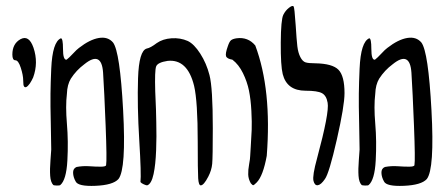

<svg xmlns="http://www.w3.org/2000/svg" viewBox="-20 -859 1475 637"><path d="M60 -572Q57 -575 57 -592Q57 -609 49 -634Q41 -659 31 -659Q21 -659 21 -678Q21 -714 48 -729Q76 -744 91 -701Q108 -651 90 -602Q85 -591 79 -582Q66 -564 60 -572Z M150 -363Q150 -390 148.5 -450.5Q147 -511 147.5 -548.5Q148 -586 150 -631Q152 -676 160 -701Q168 -726 182 -732Q189 -732 189 -697Q189 -659 201 -661Q209 -667 222 -681Q235 -695 242 -700Q278 -728 308 -733Q338 -738 355 -718Q378 -688 388.5 -493Q399 -298 373 -265Q355 -245 297 -242.5Q239 -240 231 -257Q223 -271 222.5 -285.5Q222 -300 234 -305Q255 -309 276 -307.5Q297 -306 314 -306Q331 -306 332 -311Q335 -327 330.5 -441.5Q326 -556 322 -618Q317 -692 260 -646Q233 -626 215 -598Q203 -578 202 -548Q197 -507 202 -448.5Q207 -390 203.5 -326Q200 -262 180 -245Q177 -243 167.5 -243.5Q158 -244 157 -245Q148 -254 146.5 -275.5Q145 -297 147.5 -328Q150 -359 150 -363Z M636 -388Q636 -523 624 -574Q602 -664 536 -657Q503 -652 498 -638.5Q493 -625 495 -556Q495 -553 496 -532Q497 -511 497.5 -495.5Q498 -480 498.5 -453.5Q499 -427 499 -406.5Q499 -386 498 -361Q497 -336 495 -317Q493 -298 489.5 -281.5Q486 -265 480.5 -255.5Q475 -246 468 -244Q465 -244 457 -247.5Q449 -251 446 -255Q449 -280 442 -394Q435 -508 438 -599.5Q441 -691 467 -698Q479 -700 500 -716Q520 -730 549 -732Q578 -734 603 -723Q624 -713 644.5 -681Q665 -649 675 -610Q686 -568 686 -434Q686 -337 684 -315.5Q682 -294 671 -273Q656 -244 646 -244Q639 -244 637.5 -267.5Q636 -291 636 -388Z M812 -251Q804 -265 803.5 -280Q803 -295 806.5 -314Q810 -333 810 -341Q810 -345 812 -374Q814 -403 815 -428Q816 -453 814 -491Q812 -529 806 -558.5Q800 -588 786 -616.5Q772 -645 751 -661Q733 -664 730 -672.5Q727 -681 736 -706Q741 -721 746.5 -725.5Q752 -730 765 -732Q803 -737 827 -708Q882 -561 865 -342Q853 -276 832 -254Q823 -245 820.5 -244.5Q818 -244 812 -251Z M1020 -259Q1016 -276 1032 -334Q1073 -486 1067 -518Q1063 -542 1048 -550Q1033 -558 994 -558Q932 -558 918 -613Q911 -641 911.5 -717.5Q912 -794 920 -810Q927 -824 938.5 -833Q950 -842 954 -838Q957 -835 961 -775Q964 -727 966.5 -705.5Q969 -684 976.5 -669.5Q984 -655 994 -652Q1004 -649 1026 -649Q1083 -648 1103 -627.5Q1123 -607 1123 -550Q1123 -508 1097.5 -396Q1072 -284 1058 -265Q1045 -246 1034.5 -244.5Q1024 -243 1020 -259Z M1173 -363Q1173 -390 1171.5 -450.5Q1170 -511 1170.5 -548.5Q1171 -586 1173 -631Q1175 -676 1183 -701Q1191 -726 1205 -732Q1212 -732 1212 -697Q1212 -659 1224 -661Q1232 -667 1245 -681Q1258 -695 1265 -700Q1301 -728 1331 -733Q1361 -738 1378 -718Q1401 -688 1411.5 -493Q1422 -298 1396 -265Q1378 -245 1320 -242.5Q1262 -240 1254 -257Q1246 -271 1245.5 -285.5Q1245 -300 1257 -305Q1278 -309 1299 -307.5Q1320 -306 1337 -306Q1354 -306 1355 -311Q1358 -327 1353.5 -441.5Q1349 -556 1345 -618Q1340 -692 1283 -646Q1256 -626 1238 -598Q1226 -578 1225 -548Q1220 -507 1225 -448.5Q1230 -390 1226.5 -326Q1223 -262 1203 -245Q1200 -243 1190.5 -243.5Q1181 -244 1180 -245Q1171 -254 1169.5 -275.5Q1168 -297 1170.5 -328Q1173 -359 1173 -363Z"/></svg>

Font: Amit
Style: Regular
Weight: 400
Version: Version 1.1